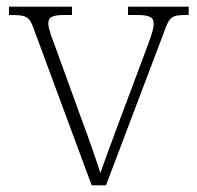

<svg xmlns="http://www.w3.org/2000/svg" viewBox="-20 -556 592 576"><path d="M84 -462 255 0H298L471 -457C489 -507 494 -511 542 -511H546V-536H364V-511H390C432 -511 441 -503 441 -484C441 -464 427 -431 406 -374L343 -206C311 -121 290 -62 281 -37C270 -73 244 -147 223 -203L149 -407C139 -434 125 -469 125 -485C125 -503 133 -511 174 -511H196V-536H7V-511C62 -511 68 -508 84 -462Z"/></svg>

Font: Noto Serif Myanmar ExtraLight
Style: Regular
Weight: 200
Designer: Ben Mitchell and the Monotype Design Team
Foundry: Monotype Imaging Inc.
Version: Version 2.106